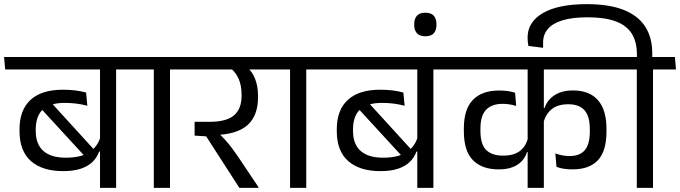

<svg xmlns="http://www.w3.org/2000/svg" viewBox="-38 -908 3288 928"><path d="M523.2 -593.4H445.4V0H523.2ZM394 -572.4H634.7L629.3 -632.6H388.6ZM-13 -572.4H545.6L540.2 -632.6H-18.3ZM145 -399.6 378 -146 423.2 -177.7 197.5 -425.1ZM56.3 -274.2Q56.3 -178.3 111.4 -129.6Q166.5 -80.9 267.2 -80.9Q318 -80.9 353.2 -92.8Q388.5 -104.8 409.9 -126.1Q431.3 -147.5 441.2 -175.1H451.3L447.8 -247.4Q434 -198.6 393.3 -172.2Q352.6 -145.8 279.7 -145.8Q209.3 -145.8 172 -178.1Q134.7 -210.5 134.7 -276.1V-281.3Q134.7 -347.6 169.2 -379.2Q203.6 -410.7 275.3 -410.7Q304.5 -410.7 331.6 -407.2Q358.7 -403.7 384.2 -397L378.1 -460.7Q353.7 -467.5 325.7 -471Q297.6 -474.4 266.3 -474.4Q162.9 -474.4 109.6 -425.3Q56.3 -376.1 56.3 -283.1Z M783.7 0V-593.4H705.4V0ZM894.8 -572.4 889.4 -632.6H593.7L600.2 -572.4Z M1298 -572.4 1292.6 -632.6H855.3L860.2 -572.4ZM1211.2 0V-3.5L1112.4 -151.2Q1094.7 -177 1080.1 -196.1Q1065.6 -215.1 1049.8 -232.5Q1034 -249.9 1013 -271.1V-293.9L902.6 -319.2V-252.5L958.5 -249L1118.9 0ZM1150.7 -587.4H1065.1Q1097.4 -565.4 1113.5 -531.3Q1129.6 -497.2 1129.6 -450.1V-445.1Q1129.6 -381.5 1092.8 -350.3Q1055.9 -319.2 975.3 -319.2H902.6L954.3 -254.9L996.1 -255.3Q1105.9 -257.2 1157.6 -302.8Q1209.2 -348.3 1209.2 -438.6V-444.2Q1209.2 -491.7 1194.3 -528.6Q1179.5 -565.5 1150.7 -587.4Z M1442.2 0V-593.4H1363.9V0ZM1553.3 -572.4 1547.9 -632.6H1252.2L1258.7 -572.4Z M2056.7 -593.4H1978.9V0H2056.7ZM1927.5 -572.4H2168.2L2162.8 -632.6H1922.1ZM1520.5 -572.4H2079.1L2073.7 -632.6H1515.2ZM1678.5 -399.6 1911.5 -146 1956.7 -177.7 1731 -425.1ZM1589.8 -274.2Q1589.8 -178.3 1644.9 -129.6Q1700 -80.9 1800.7 -80.9Q1851.5 -80.9 1886.7 -92.8Q1922 -104.8 1943.4 -126.1Q1964.8 -147.5 1974.7 -175.1H1984.8L1981.3 -247.4Q1967.5 -198.6 1926.8 -172.2Q1886.1 -145.8 1813.2 -145.8Q1742.8 -145.8 1705.5 -178.1Q1668.2 -210.5 1668.2 -276.1V-281.3Q1668.2 -347.6 1702.7 -379.2Q1737.1 -410.7 1808.8 -410.7Q1838 -410.7 1865.1 -407.2Q1892.2 -403.7 1917.7 -397L1911.6 -460.7Q1887.2 -467.5 1859.2 -471Q1831.1 -474.4 1799.8 -474.4Q1696.4 -474.4 1643.1 -425.3Q1589.8 -376.1 1589.8 -283.1Z M2017.7 -732.7Q2046.2 -732.7 2058.9 -747.4Q2071.6 -762.1 2071.6 -787.4V-791.9Q2071.6 -817.7 2058.5 -832.1Q2045.3 -846.6 2017.7 -846.6Q1990.1 -846.6 1977.1 -831.9Q1964 -817.3 1964 -791.9V-787.3Q1964 -762.1 1977.1 -747.4Q1990.1 -732.7 2017.7 -732.7Z M2133.9 -572.4H2968.2L2962.7 -632.6H2128.5ZM2204 -272.5Q2204 -178.9 2247.6 -134.1Q2291.3 -89.3 2372.4 -89.3Q2411.2 -89.3 2438.9 -99.9Q2466.7 -110.5 2484.1 -129.3Q2501.6 -148.1 2509 -173H2518.4L2514.8 -245.2Q2505.4 -201.8 2475.6 -178.8Q2445.8 -155.8 2393.7 -155.8Q2339.5 -155.8 2311.8 -183.2Q2284.1 -210.6 2284.1 -275V-286.8Q2284.1 -349.1 2311.6 -377.6Q2339.2 -406.1 2390.9 -406.1Q2408.5 -406.1 2424.5 -403.5Q2440.5 -401 2456.8 -396L2451.6 -459.7Q2434.5 -465.2 2415.4 -467.9Q2396.3 -470.5 2373.9 -470.5Q2291.7 -470.5 2247.8 -425.3Q2204 -380.2 2204 -287.9ZM2893.3 -286.3Q2893.3 -376.3 2852.3 -423.6Q2811.3 -470.9 2730.6 -470.9Q2693.5 -470.9 2665.9 -460Q2638.4 -449 2620.3 -429.9Q2602.2 -410.8 2593.9 -385.6H2584.7L2588.3 -315Q2600.5 -358.5 2629.9 -381.3Q2659.3 -404.1 2708.3 -404.1Q2761.8 -404.1 2787.3 -374.9Q2812.8 -345.6 2812.8 -284.1V-273Q2812.8 -210.1 2788.4 -181.9Q2764 -153.8 2715 -153.8Q2696.8 -153.8 2679.3 -157.2Q2661.9 -160.6 2646.2 -166.5L2651.5 -101.9Q2666.6 -95.4 2686.4 -92.4Q2706.3 -89.3 2728.4 -89.3Q2810.6 -89.3 2852 -133.6Q2893.3 -177.8 2893.3 -272.3ZM2590.6 -593.4H2512.3V0H2590.6Z M3118.2 0V-593.4H3039.9V0ZM3229.3 -572.4 3223.9 -632.6H2928.2L2934.7 -572.4ZM2798.4 -888Q2660.4 -888 2586.2 -844.9Q2512 -801.9 2512 -726.1Q2512 -715.6 2512.9 -706.3Q2513.8 -697.1 2516 -685.7L2587 -677V-702.6Q2587 -741.6 2610.8 -768.9Q2634.6 -796.1 2682.2 -810.2Q2729.8 -824.4 2801.6 -824.4Q2884.5 -824.4 2937.2 -805Q2989.8 -785.7 3015.1 -746.1Q3040.3 -706.5 3040.3 -645.6V-623.6H3114.7V-649Q3114.7 -726.7 3080.2 -779.9Q3045.6 -833.2 2975.4 -860.6Q2905.2 -888 2798.4 -888Z"/></svg>

Font: Anek Devanagari Medium
Style: Regular
Weight: 500
Designer: Kailash Malviya (Devanagari) & Yesha Goshar (Latin)
Foundry: Ek Type
Version: Version 1.003